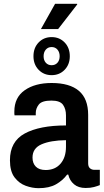

<svg xmlns="http://www.w3.org/2000/svg" viewBox="-20 -972 546 1004"><path d="M194 -820 268 -952H383L384 -949L284 -820ZM250 -579Q209 -579 182 -607Q155 -635 155 -678Q155 -722 182 -750Q209 -778 250 -778Q291 -778 318 -750Q345 -722 345 -678Q345 -635 318 -607Q291 -579 250 -579ZM250 -631Q269 -631 280.5 -644Q292 -657 292 -678Q292 -699 280.5 -712.5Q269 -726 250 -726Q231 -726 219.5 -712.5Q208 -699 208 -678Q208 -657 219.5 -644Q231 -631 250 -631ZM182 12Q149 12 114.5 -0.5Q80 -13 56 -44.5Q32 -76 32 -134Q32 -232 109.5 -274Q187 -316 325 -316V-369Q325 -402 309.5 -424Q294 -446 249 -446Q199 -446 183 -425.5Q167 -405 167 -381V-369H56Q55 -373 55 -378Q55 -383 55 -389Q55 -462 109 -500Q163 -538 250 -538Q344 -538 392.5 -497Q441 -456 441 -371V-118Q441 -100 450.5 -92Q460 -84 473 -84H502V-4Q490 1 471.5 6Q453 11 428 11Q390 11 367 -8.5Q344 -28 337 -59H331Q308 -28 272.5 -8Q237 12 182 12ZM219 -83Q268 -83 296.5 -116Q325 -149 325 -204V-239Q245 -238 197.5 -217.5Q150 -197 150 -148Q150 -118 167.5 -100.5Q185 -83 219 -83Z"/></svg>

Font: Archivo SemiCondensed SemiBold
Style: Regular
Weight: 600
Width: 4
Designer: Hector Gatti
Foundry: Omnibus-Type
Version: Version 2.001; ttfautohint (v1.8.3)